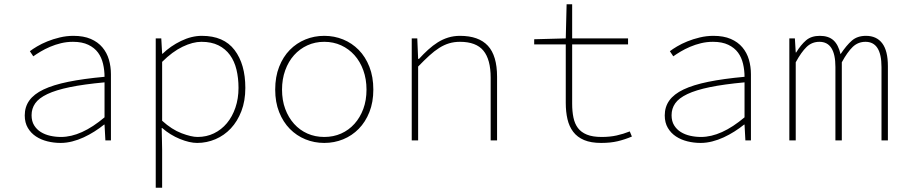

<svg xmlns="http://www.w3.org/2000/svg" viewBox="-20 -658 4240 900"><path d="M264 12Q232 12 202 4.5Q172 -3 148.5 -18.5Q125 -34 110.5 -58.5Q96 -83 96 -117Q96 -157 117.5 -187Q139 -217 184 -238.5Q229 -260 300 -274.5Q371 -289 470 -298Q470 -329 463 -359Q456 -389 439.5 -411.5Q423 -434 394 -448Q365 -462 322 -462Q293 -462 266 -455.5Q239 -449 214.5 -438.5Q190 -428 170 -416Q150 -404 136 -394L120 -418Q133 -428 154 -440.5Q175 -453 202 -464Q229 -475 260.5 -482.5Q292 -490 324 -490Q372 -490 405.5 -475.5Q439 -461 460 -436Q481 -411 490.5 -378.5Q500 -346 500 -310V0H474L470 -74H468Q447 -57 422.5 -41.5Q398 -26 372 -14Q346 -2 318.5 5Q291 12 264 12ZM266 -16Q361 -16 470 -108V-272Q373 -263 307.5 -249.5Q242 -236 202 -217Q162 -198 145 -173.5Q128 -149 128 -118Q128 -90 140 -70.5Q152 -51 171.5 -39Q191 -27 215.5 -21.5Q240 -16 266 -16Z M710 222V-478H736L740 -406H742Q779 -442 828.5 -466Q878 -490 926 -490Q1029 -490 1079.5 -423.5Q1130 -357 1130 -246Q1130 -185 1111.5 -137Q1093 -89 1062 -56Q1031 -23 990 -5.5Q949 12 904 12Q869 12 823.5 -6.5Q778 -25 740 -58H738L740 42V222ZM906 -16Q948 -16 983 -33Q1018 -50 1043.5 -80.5Q1069 -111 1083.5 -153.5Q1098 -196 1098 -246Q1098 -292 1088.5 -331.5Q1079 -371 1058 -400Q1037 -429 1004 -445.5Q971 -462 924 -462Q884 -462 836 -439Q788 -416 740 -368V-92Q785 -51 831 -33.5Q877 -16 906 -16Z M1500 12Q1453 12 1411.5 -5Q1370 -22 1338.5 -54Q1307 -86 1288.5 -132.5Q1270 -179 1270 -238Q1270 -298 1288.5 -345Q1307 -392 1338.5 -424Q1370 -456 1411.5 -473Q1453 -490 1500 -490Q1547 -490 1588.5 -473Q1630 -456 1661.5 -424Q1693 -392 1711.5 -345Q1730 -298 1730 -238Q1730 -179 1711.5 -132.5Q1693 -86 1661.5 -54Q1630 -22 1588.5 -5Q1547 12 1500 12ZM1500 -16Q1543 -16 1579 -32Q1615 -48 1641.5 -77.5Q1668 -107 1683 -147.5Q1698 -188 1698 -238Q1698 -287 1683 -328.5Q1668 -370 1641.5 -399.5Q1615 -429 1579 -445.5Q1543 -462 1500 -462Q1457 -462 1421 -445.5Q1385 -429 1358.5 -399.5Q1332 -370 1317 -328.5Q1302 -287 1302 -238Q1302 -188 1317 -147.5Q1332 -107 1358.5 -77.5Q1385 -48 1421 -32Q1457 -16 1500 -16Z M1910 0V-478H1936L1940 -382H1944Q1965 -405 1987 -425Q2009 -445 2032 -459.5Q2055 -474 2081 -482Q2107 -490 2136 -490Q2224 -490 2267 -443.5Q2310 -397 2310 -298V0H2280V-294Q2280 -379 2246 -420.5Q2212 -462 2136 -462Q2109 -462 2085.5 -455Q2062 -448 2039 -433.5Q2016 -419 1992 -397Q1968 -375 1940 -346V0Z M2798 12Q2750 12 2718 -1.5Q2686 -15 2667 -40Q2648 -65 2640 -99.5Q2632 -134 2632 -176V-450H2484V-474L2632 -478L2636 -638H2662V-478H2924V-450H2662V-172Q2662 -136 2668 -107Q2674 -78 2689 -58Q2704 -38 2731 -27Q2758 -16 2800 -16Q2839 -16 2870.5 -23Q2902 -30 2932 -42L2942 -18Q2909 -4 2875.5 4Q2842 12 2798 12Z M3264 12Q3232 12 3202 4.5Q3172 -3 3148.5 -18.5Q3125 -34 3110.5 -58.5Q3096 -83 3096 -117Q3096 -157 3117.5 -187Q3139 -217 3184 -238.5Q3229 -260 3300 -274.5Q3371 -289 3470 -298Q3470 -329 3463 -359Q3456 -389 3439.5 -411.5Q3423 -434 3394 -448Q3365 -462 3322 -462Q3293 -462 3266 -455.5Q3239 -449 3214.5 -438.5Q3190 -428 3170 -416Q3150 -404 3136 -394L3120 -418Q3133 -428 3154 -440.5Q3175 -453 3202 -464Q3229 -475 3260.5 -482.5Q3292 -490 3324 -490Q3372 -490 3405.5 -475.5Q3439 -461 3460 -436Q3481 -411 3490.5 -378.5Q3500 -346 3500 -310V0H3474L3470 -74H3468Q3447 -57 3422.5 -41.5Q3398 -26 3372 -14Q3346 -2 3318.5 5Q3291 12 3264 12ZM3266 -16Q3361 -16 3470 -108V-272Q3373 -263 3307.5 -249.5Q3242 -236 3202 -217Q3162 -198 3145 -173.5Q3128 -149 3128 -118Q3128 -90 3140 -70.5Q3152 -51 3171.5 -39Q3191 -27 3215.5 -21.5Q3240 -16 3266 -16Z M3680 0V-478H3706L3710 -412H3712Q3734 -448 3758.5 -469Q3783 -490 3823 -490Q3864 -490 3887 -469Q3910 -448 3920 -404Q3948 -446 3973.5 -468Q3999 -490 4039 -490Q4089 -490 4115.5 -455Q4142 -420 4142 -348V0H4112V-344Q4112 -462 4037 -462Q4002 -462 3977 -438Q3952 -414 3926 -366V0H3896V-344Q3896 -462 3821 -462Q3786 -462 3761 -438Q3736 -414 3710 -366V0Z"/></svg>

Font: Source Code Pro ExtraLight
Style: Regular
Weight: 200
Monospace: yes
Designer: Paul D. Hunt, Teo Tuominen
Foundry: Adobe Systems Incorporated
Version: Version 2.030;PS 1.000;hotconv 16.6.51;makeotf.lib2.5.65220